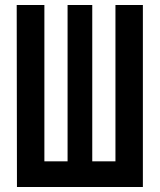

<svg xmlns="http://www.w3.org/2000/svg" viewBox="-20 -750 640 770"><path d="M48 0 47 -730H158V-103H251V-730H350V-103H443V-730H553V0Z"/></svg>

Font: JetBrains Mono NL
Style: Bold
Weight: 700
Monospace: yes
Designer: Philipp Nurullin, Konstantin Bulenkov
Foundry: JetBrains
Version: Version 2.305; ttfautohint (v1.8.4.7-5d5b)